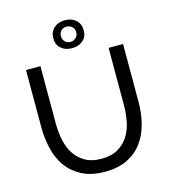

<svg xmlns="http://www.w3.org/2000/svg" viewBox="-134 -1045 1023 1156"><g transform="rotate(-15 377.5 -467.0)"><path d="M378 5Q293 5 235 -25Q177 -55 141.5 -104.5Q106 -154 90.5 -218.5Q75 -283 75 -351V-710H165V-351Q165 -299 175.5 -249Q186 -199 210.5 -161Q235 -123 275.5 -99.5Q316 -76 377 -76Q439 -76 480 -100Q521 -124 545.5 -162.5Q570 -201 580 -250.5Q590 -300 590 -351V-710H680V-351Q680 -279 663.5 -214.5Q647 -150 611 -101Q575 -52 517.5 -23.5Q460 5 378 5ZM283 -851Q283 -891 309.5 -915Q336 -939 378 -939Q420 -939 446.5 -915Q473 -891 473 -851Q473 -812 446.5 -788.5Q420 -765 378 -765Q336 -765 309.5 -788.5Q283 -812 283 -851ZM378 -899Q358 -899 344.5 -886.5Q331 -874 331 -851Q331 -831 344.5 -817.5Q358 -804 378 -804Q397 -804 411.5 -817Q426 -830 426 -851Q426 -874 412 -886.5Q398 -899 378 -899Z"/></g></svg>

Font: Rising Sun
Style: Regular
Weight: 400
Designer: Matt McInerney, Pablo Impallari, Rodrigo Fuenzalida (Raleway font), Stephen Hutchings (Greek), Cristiano Sobral (main ch
Foundry: The Rising Sun Project Authors
Version: Version 4.327; ttfautohint (v1.8.4.7-5d5b-dirty)